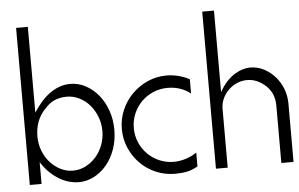

<svg xmlns="http://www.w3.org/2000/svg" viewBox="-52 -814 1395 895"><g transform="rotate(-5 646.0 -366.0)"><path d="M53 -737H108V-336Q123 -359 141 -380.5Q159 -402 180.5 -418.5Q202 -435 227.5 -445Q253 -455 282 -455Q319 -455 353 -437Q387 -419 412.5 -388Q438 -357 453 -315Q468 -273 468 -224Q468 -175 453 -133Q438 -91 412.5 -60.5Q387 -30 353 -12.5Q319 5 282 5Q263 5 240.5 -0.5Q218 -6 195 -19Q172 -32 149.5 -53Q127 -74 108 -104V-2H53ZM155 -349Q108 -299 108 -224Q108 -189 120 -157.5Q132 -126 153 -102.5Q174 -79 201.5 -65Q229 -51 260 -51Q291 -51 318.5 -65Q346 -79 367 -102.5Q388 -126 400 -157.5Q412 -189 412 -224Q412 -258 400 -289.5Q388 -321 367.5 -345Q347 -369 319 -383Q291 -397 260 -397Q228 -397 202 -385.5Q176 -374 155 -348Z M732 -455Q759 -455 787 -448Q815 -441 839 -428V-361Q794 -397 732 -397Q696 -397 664.5 -383.5Q633 -370 609.5 -346.5Q586 -323 572.5 -291.5Q559 -260 559 -224Q559 -188 572.5 -156.5Q586 -125 609.5 -101.5Q633 -78 664.5 -64.5Q696 -51 732 -51Q760 -51 789 -60.5Q818 -70 839 -85V-20Q813 -5 788 0Q763 5 732 5Q685 5 643 -13Q601 -31 570 -62.5Q539 -94 521 -135.5Q503 -177 503 -224Q503 -271 521 -313Q539 -355 570.5 -386.5Q602 -418 643.5 -436.5Q685 -455 732 -455Z M979 -737V-355Q994 -383 1012.5 -403Q1031 -423 1050.5 -435Q1070 -447 1089 -452.5Q1108 -458 1123 -458Q1157 -458 1186.5 -443Q1216 -428 1238.5 -403Q1261 -378 1274 -345Q1287 -312 1287 -276V-2H1230V-276Q1229 -301 1220.5 -322.5Q1212 -344 1193 -363Q1152 -401 1104 -401Q1080 -401 1057.5 -391.5Q1035 -382 1017.5 -365Q1000 -348 989.5 -325.5Q979 -303 979 -276V-2H924V-737Z"/></g></svg>

Font: Fundamental  Brigade Scvhlank
Style: Regular
Weight: 100
Designer: Peter Wiegel, original typeface by Arno Drescher 1935
Foundry: Peter Wiegel
Version: Version 0.000 2012 initial release